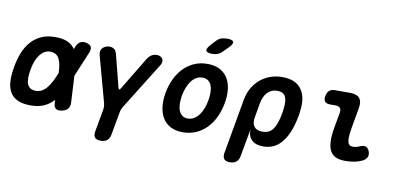

<svg xmlns="http://www.w3.org/2000/svg" viewBox="-88 -1061 3173 1528"><g transform="rotate(10 1498.5 -297.5)"><path d="M502.7 -67.7Q503.7 -36.3 489 -18.1Q474.3 0.2 442.2 7.3Q409.8 14.4 393.2 2.5Q376.7 -9.3 375 -40.7L364.6 -277.3Q363.3 -317.3 358 -347.4Q352.7 -377.6 341.7 -397.9Q330.8 -418.2 312.7 -428.3Q294.6 -438.5 267.4 -438.5Q244.1 -438.5 223.5 -426.5Q202.9 -414.5 186.2 -392.7Q169.5 -371 157.4 -339.7Q145.3 -308.5 139 -270H7Q18 -334 39.4 -387Q60.8 -440 95.1 -478.5Q129.4 -517 177.2 -538.5Q225.1 -560 289 -560Q350.8 -560 389.1 -542.6Q427.4 -525.1 448.7 -492.7Q470 -460.2 478.4 -413.8Q486.8 -367.3 489.8 -309.3ZM457.1 -509.3Q469.2 -540.7 490.1 -552.5Q511.1 -564.4 540.5 -557.3Q570.9 -550.2 579.4 -531.9Q587.8 -513.7 574.6 -482.3L480.4 -257Q456.4 -199 431 -150Q405.6 -101 372.5 -65.5Q339.4 -30 295.1 -10Q250.8 10 188 10Q121.6 10 80.7 -10Q39.9 -30 19.8 -66.5Q-0.3 -103 -2.7 -154.5Q-5 -206 7 -270H139Q131.7 -232.2 132.1 -202.6Q132.4 -173 140.4 -152.8Q148.3 -132.5 165.5 -122Q182.6 -111.5 209.6 -111.5Q236.8 -111.5 258.9 -124.2Q280.9 -136.9 299.4 -160.3Q318 -183.6 334.4 -216.3Q350.8 -249 366.8 -289Z M786 190Q752.5 190 739.3 173.7Q726.1 157.5 731.5 124L763.9 -55.4Q765.9 -69.8 765.4 -83.2Q764.9 -96.6 761.6 -109.7L659.2 -485.5Q655.5 -501.1 659.5 -515Q663.6 -528.9 673.1 -538.7Q682.6 -548.5 696.7 -554.2Q710.8 -560 725.8 -560Q749.7 -560 765.1 -548.4Q780.5 -536.8 787.2 -509.9L853.3 -250.6Q857 -237.5 861.9 -237.5Q866.7 -237.5 874.7 -250.6L1031.2 -509.9Q1047.6 -536.8 1066.9 -548.4Q1086.3 -560 1110.2 -560Q1125.2 -560 1137.1 -554.2Q1149 -548.5 1155.5 -538.7Q1161.9 -528.9 1161.2 -515Q1160.5 -501.1 1151 -485.5L917 -109.7Q908.6 -96.6 903.3 -83.2Q897.9 -69.8 895.9 -55.4L863.5 124Q858.1 157.5 838.8 173.7Q819.5 190 786 190Z M1418 10Q1357.2 10 1316.2 -12.6Q1275.3 -35.1 1252.5 -74.2Q1229.8 -113.2 1224.4 -165Q1219 -216.8 1229.3 -275.3Q1239.6 -333.8 1263.5 -385.4Q1287.4 -437.1 1323.8 -476Q1360.3 -514.9 1409.2 -537.4Q1458.2 -560 1519 -560Q1580.1 -560 1621.1 -537.4Q1662 -514.9 1684.8 -476.3Q1707.5 -437.8 1712.9 -386.1Q1718.3 -334.5 1707.3 -275.3Q1697 -216.8 1673.3 -165Q1649.6 -113.2 1613 -74.2Q1576.4 -35.1 1527.6 -12.6Q1478.8 10 1418 10ZM1438.2 -104.5Q1465.5 -104.5 1488.2 -118Q1511 -131.4 1528.1 -154.5Q1545.3 -177.5 1557.3 -208.8Q1569.4 -240 1575.3 -275.3Q1581.9 -311.3 1581.1 -342.2Q1580.3 -373.2 1571.4 -395.9Q1562.6 -418.6 1544.5 -432Q1526.4 -445.5 1498.8 -445.5Q1471.2 -445.5 1448.5 -432Q1425.7 -418.6 1408.6 -395.5Q1391.4 -372.5 1379.5 -341.4Q1367.6 -310.3 1361 -275Q1355.4 -239.7 1356.2 -208.6Q1357 -177.5 1366.2 -154.5Q1375.4 -131.4 1393.2 -118Q1410.9 -104.5 1438.2 -104.5ZM1622.4 -679.1Q1604.8 -660.5 1584.9 -652.8Q1564.9 -645 1541.9 -645Q1496.6 -645 1490.8 -662.3Q1485.1 -679.5 1518.9 -716L1549.2 -748.9Q1570.3 -771.3 1590.6 -778.1Q1610.9 -785 1637.7 -785Q1683.6 -785 1688.8 -767.4Q1694 -749.9 1658.9 -715.5Z M1828.4 180Q1794.9 180 1781.7 163.7Q1768.5 147.5 1773.9 114L1852 -328.3Q1861 -380.7 1885.1 -423.2Q1909.2 -465.8 1944.3 -496.2Q1979.5 -526.6 2025 -543.3Q2070.5 -560 2122 -560Q2226 -560 2272.7 -502.7Q2319.3 -445.4 2312.6 -348.3Q2310.3 -311.8 2303.7 -275.1Q2297 -238.5 2286.4 -202Q2258.7 -103.9 2205.1 -47Q2151.5 10 2067.5 10Q2006.9 10 1975.4 -20.1Q1943.8 -50.3 1945.4 -105L1905.9 114Q1900.5 147.5 1881.2 163.7Q1861.9 180 1828.4 180ZM2041 -104.4Q2087.5 -104.4 2114 -130.7Q2140.6 -157 2155.4 -207Q2165.7 -240.8 2171.6 -275.1Q2177.6 -309.5 2179.6 -343Q2182.2 -393 2165 -419.3Q2147.9 -445.6 2101.4 -445.6Q2078.3 -445.6 2058.9 -437.2Q2039.4 -428.8 2024.1 -412.8Q2008.7 -396.8 1998.5 -374.4Q1988.3 -352 1983 -323L1962.8 -207Q1953.9 -158 1974.4 -131.2Q1994.8 -104.4 2041 -104.4Z M2736 -256.2Q2722.6 -180.7 2729.6 -146.1Q2736.6 -111.5 2771.3 -111.5Q2783.4 -111.5 2796.7 -114.5Q2810 -117.4 2825.6 -124.3Q2856.7 -137.7 2874.9 -129.6Q2893 -121.5 2902.1 -97.6Q2912.2 -70.6 2902.6 -50.1Q2893 -29.5 2866.7 -17.1Q2832.4 -1 2798.4 4.5Q2764.3 10 2727.7 10Q2684.3 10 2654.4 -3.4Q2624.6 -16.7 2608.7 -46Q2592.8 -75.3 2590.5 -121.6Q2588.2 -167.8 2599.6 -232.9L2621.9 -357.6Q2627.3 -384.6 2616 -398.1Q2604.7 -411.6 2577.7 -411.6H2534.5Q2504.7 -411.6 2492.7 -426.3Q2480.7 -441 2485.8 -470.8Q2491.2 -500.6 2508.1 -515.3Q2525 -530 2554.8 -530H2676Q2731 -530 2753.1 -503.1Q2775.2 -476.3 2765.1 -422Z"/></g></svg>

Font: Maple Mono
Style: Italic
Weight: 400
Italic angle: -10°
Monospace: yes
Designer: subframe7536
Version: Version 7.300